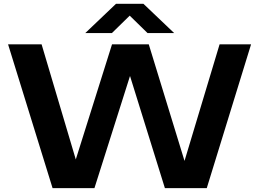

<svg xmlns="http://www.w3.org/2000/svg" viewBox="-20 -968 1334 988"><path d="M250.5 0 21.5 -740H194L370 -147.5L556.5 -740H745.5L929.5 -140L1110 -740H1272L1044 0H828.5L649 -577L466 0ZM419 -798 577 -948.5H718L876 -798H739L647.5 -887.5L556 -798Z"/></svg>

Font: Encode Sans Expanded
Style: Bold
Weight: 700
Width: 7
Designer: Multiple Designers
Foundry: Impallari Type
Version: Version 3.000; ttfautohint (v1.8.3) -l 8 -r 50 -G 200 -x 14 